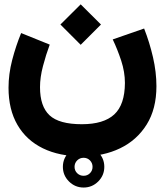

<svg xmlns="http://www.w3.org/2000/svg" viewBox="-20 -488 747 869"><path d="M264.6 267.1Q264.6 228.5 292.2 200.9Q319.8 173.3 358.4 173.3Q397 173.3 424.6 200.9Q452.1 228.5 452.1 267.1Q452.1 305.7 424.6 333.3Q397 360.8 358.4 360.8Q319.8 360.8 292.2 333.3Q264.6 305.7 264.6 267.1ZM317.4 267.1Q317.4 284.2 329.3 295.9Q341.3 307.6 358.4 307.6Q375.5 307.6 387.2 295.9Q398.9 284.2 398.9 267.1Q398.9 250 387.2 238Q375.5 226.1 358.4 226.1Q341.3 226.1 329.3 238Q317.4 250 317.4 267.1ZM253.4 -377 345.2 -468.3 437 -377 345.2 -285.2ZM490.2 -309.6 632.3 -358.9Q656.7 -296.9 672.4 -229.2Q688 -161.6 688 -97.7Q688 4.9 643.8 75.7Q599.6 146.5 523.7 183.1Q447.8 219.7 352.1 219.7Q249 219.7 174.3 183.3Q99.6 147 59.1 77.4Q18.6 7.8 18.6 -90.8Q18.6 -152.8 35.2 -216.6Q51.8 -280.3 75.7 -338.4L205.1 -286.1Q188 -240.2 174.6 -189.2Q161.1 -138.2 161.1 -93.3Q161.1 -6.3 204.3 33.9Q247.6 74.2 350.6 74.2Q449.2 74.2 497.1 30Q544.9 -14.2 545.4 -112.3Q545.4 -162.1 528.6 -213.4Q511.7 -264.6 490.2 -309.6Z"/></svg>

Font: Vazir Black WOL
Style: Black-WOL
Weight: 900
Designer: Saber Rastikerdar
Foundry: Saber Rastikerdar
Version: Version 30.0.0